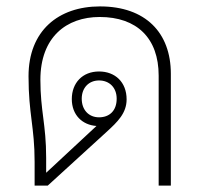

<svg xmlns="http://www.w3.org/2000/svg" viewBox="-20 -579 642 599"><path d="M88 0H129L312 -167C347 -199 375 -226 375 -269C375 -323 339 -356 289 -356C237 -356 204 -320 204 -270C204 -220 237 -189 281 -186L124 -40V-87C124 -191 106 -233 106 -330C106 -463 187 -526 291 -526C407 -526 475 -460 475 -343V0H513V-349C513 -477 434 -559 292 -559C162 -559 69 -483 69 -341C69 -223 88 -183 88 -74ZM289 -213C257 -213 235 -236 235 -271C235 -305 257 -328 289 -328C321 -328 344 -306 344 -271C344 -233 321 -213 289 -213Z"/></svg>

Font: Noto Sans Thai Looped ExtraLight
Style: Regular
Weight: 200
Designer: Sasikarn Vongin, Ben Mitchell
Foundry: The Fontpad Ltd
Version: Version 1.001